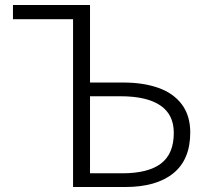

<svg xmlns="http://www.w3.org/2000/svg" viewBox="-20 -750 835 770"><path d="M32 -673V-730H341V-419H475Q555 -419 615.5 -397.5Q676 -376 709.5 -331Q743 -286 743 -219Q743 -110 675 -55Q607 0 482 0H273V-673ZM677 -217Q677 -291 622.5 -327.5Q568 -364 463 -364H341V-55H470Q574 -55 625.5 -94Q677 -133 677 -217Z"/></svg>

Font: 寒蝉端黑体 Light
Style: Regular
Weight: 300
Designer: ChillDuanSans {Warren2060}; 
Source Han Sans {Ryoko NISHIZUKA 西塚涼子 (kana, bopomofo & ideographs); Paul D. Hunt (Latin, G
Foundry: ChillType&Adobe
Version: Version 1.300;Glyphs 3.3 (3306)